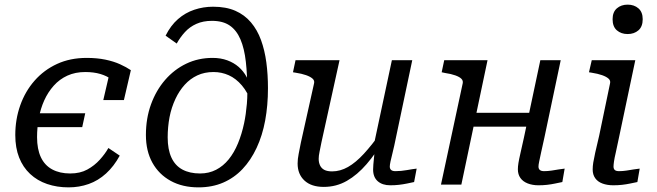

<svg xmlns="http://www.w3.org/2000/svg" viewBox="-20 -797 2837 829"><path d="M97 -248 109 -308H348L335 -248ZM283 -48Q326 -48 357 -65Q388 -82 411 -107.5Q434 -133 448 -158L497 -125Q472 -79 438 -48Q404 -17 363 -2.5Q322 12 276 12Q226 12 183.5 -2.5Q141 -17 110 -46Q79 -75 62.5 -117Q46 -159 46 -214Q46 -282 67.5 -342.5Q89 -403 129.5 -449Q170 -495 226.5 -521Q283 -547 354 -547Q399 -547 435 -539.5Q471 -532 498.5 -519.5Q526 -507 545 -494L515 -365H426L452 -477Q464 -475 473 -469Q482 -463 487.5 -455Q493 -447 494.5 -438Q496 -429 493 -421Q481 -439 461.5 -454Q442 -469 413.5 -477.5Q385 -486 348 -486Q305 -486 271 -470.5Q237 -455 212 -427Q187 -399 171 -363.5Q155 -328 147.5 -287Q140 -246 140 -205Q140 -153 156.5 -118Q173 -83 205.5 -65.5Q238 -48 283 -48Z M895 -707Q857 -707 828 -694Q799 -681 778.5 -658.5Q758 -636 743 -609L695 -643Q717 -687 748.5 -714.5Q780 -742 819 -755Q858 -768 900 -768Q956 -768 996 -750.5Q1036 -733 1063.5 -700.5Q1091 -668 1107 -624Q1123 -580 1130 -527.5Q1137 -475 1137 -416Q1137 -342 1125 -277Q1113 -212 1088 -158.5Q1063 -105 1027 -67Q991 -29 943.5 -8.5Q896 12 837 12Q768 12 717 -16Q666 -44 638 -94.5Q610 -145 610 -214Q610 -286 632 -346.5Q654 -407 693 -452Q732 -497 784 -522Q836 -547 898 -547Q933 -547 961.5 -536.5Q990 -526 1010.5 -508Q1031 -490 1044.5 -465.5Q1058 -441 1063 -412L1067 -351Q1050 -398 1024.5 -428Q999 -458 968 -472Q937 -486 902 -486Q863 -486 832 -471.5Q801 -457 777.5 -431Q754 -405 738 -371Q729 -352 722.5 -332Q716 -312 712 -291Q708 -270 706 -248Q704 -226 704 -204Q704 -152 720 -117Q736 -82 767.5 -65Q799 -48 844 -48Q882 -48 913 -64Q944 -80 967.5 -109Q991 -138 1007.5 -178Q1024 -218 1034 -265Q1038 -284 1041 -305Q1044 -326 1046 -349.5Q1048 -373 1048 -398Q1048 -472 1041.5 -530Q1035 -588 1018 -627.5Q1001 -667 971.5 -687Q942 -707 895 -707Z M1368 -183Q1363 -157 1359.5 -140.5Q1356 -124 1356 -111Q1356 -95 1362 -82.5Q1368 -70 1380.5 -63.5Q1393 -57 1414 -57Q1449 -57 1482.5 -76Q1516 -95 1551 -133Q1586 -171 1625 -226L1639 -196Q1603 -135 1563 -88.5Q1523 -42 1477.5 -16Q1432 10 1378 10Q1324 10 1294.5 -17.5Q1265 -45 1265 -91Q1265 -110 1269.5 -132.5Q1274 -155 1279 -181L1336 -437Q1339 -449 1329.5 -457.5Q1320 -466 1301.5 -472.5Q1283 -479 1257 -483L1245 -485L1256 -537H1446ZM1690 -205Q1682 -165 1675.5 -139.5Q1669 -114 1666 -99.5Q1663 -85 1663 -78Q1663 -68 1669 -63Q1675 -58 1687 -58Q1712 -58 1736.5 -62.5Q1761 -67 1779 -69L1768 -11Q1754 -8 1737 -4.5Q1720 -1 1702.5 1Q1685 3 1665 3Q1631 3 1611 -14.5Q1591 -32 1591 -65Q1591 -73 1592 -86.5Q1593 -100 1595 -118Q1597 -136 1599 -157L1590 -152L1672 -537H1760Z M1982 -250H2294L2307 -310H1994ZM1884 0H1972L2085 -537H1898L1887 -485L1901 -482Q1928 -478 1946 -471.5Q1964 -465 1972 -457Q1980 -449 1978 -438ZM2305 -78Q2305 -85 2308 -99.5Q2311 -114 2316.5 -139.5Q2322 -165 2331 -205L2401 -537H2313L2242 -202Q2233 -161 2227 -135Q2221 -109 2218.5 -93.5Q2216 -78 2216 -66Q2216 -44 2227 -28.5Q2238 -13 2258.5 -5Q2279 3 2305 3Q2325 3 2342.5 1Q2360 -1 2376.5 -4.5Q2393 -8 2408 -11L2418 -69Q2407 -68 2392.5 -65.5Q2378 -63 2361.5 -60.5Q2345 -58 2329 -58Q2317 -58 2311 -63Q2305 -68 2305 -78Z M2539 -65Q2539 -79 2541.5 -95Q2544 -111 2550 -138Q2556 -165 2567 -211L2614 -437Q2617 -449 2607.5 -457.5Q2598 -466 2579.5 -472.5Q2561 -479 2535 -483L2523 -485L2535 -537H2723L2653 -205Q2645 -165 2639 -139.5Q2633 -114 2631 -99.5Q2629 -85 2629 -78Q2629 -68 2634.5 -63Q2640 -58 2653 -58Q2669 -58 2685 -60.5Q2701 -63 2716 -65.5Q2731 -68 2742 -69L2732 -11Q2717 -8 2700.5 -4.5Q2684 -1 2666 1Q2648 3 2628 3Q2602 3 2581.5 -4.5Q2561 -12 2550 -27.5Q2539 -43 2539 -65ZM2625 -714Q2625 -745 2643.5 -761Q2662 -777 2690 -777Q2718 -777 2736.5 -761Q2755 -745 2755 -714Q2755 -682 2736.5 -666Q2718 -650 2690 -650Q2662 -650 2643.5 -666Q2625 -682 2625 -714Z"/></svg>

Font: Roboto Serif
Style: Italic
Weight: 400
Italic angle: -10°
Designer: Greg Gazdowicz
Foundry: Commercial Type
Version: Version 1.008